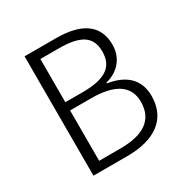

<svg xmlns="http://www.w3.org/2000/svg" viewBox="-172 -919 1045 1070"><g transform="rotate(-30 350.0 -384.0)"><path d="M127 -768V0H345C522 0 630 -75 630 -224C630 -330 562 -391 449 -408V-413C539 -436 584 -502 584 -580C584 -711 488 -768 329 -768ZM310 -433H196V-711H316C453 -711 516 -672 516 -575C516 -482 459 -433 310 -433ZM332 -56H196V-380H332C481 -380 562 -330 562 -225C562 -109 481 -56 332 -56Z"/></g></svg>

Font: Kawkab Mono Light
Style: Regular
Weight: 300
Monospace: yes
Designer: Abdullah Arif
Foundry: Abdullah Arif
Version: Version 1.000;PS 000.500;hotconv 1.0.88;makeotf.lib2.5.64775